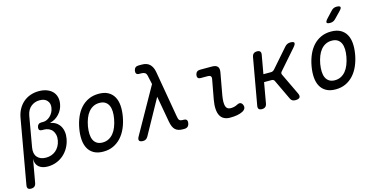

<svg xmlns="http://www.w3.org/2000/svg" viewBox="-101 -1261 3789 1916"><g transform="rotate(-15 1793.5 -302.5)"><path d="M25 180Q2 180 -7 169Q-16 158 -12 135L105 -529Q114 -580 136 -619Q158 -658 190 -685Q222 -712 262.5 -726Q303 -740 349 -740Q394 -740 429.5 -727Q465 -714 488 -690.5Q511 -667 520 -634Q529 -601 522 -561Q512 -504 473 -461.5Q434 -419 380 -406L379 -403Q412 -398 436.5 -381.5Q461 -365 476.5 -339.5Q492 -314 497 -280.5Q502 -247 495 -209Q486 -160 463.5 -120Q441 -80 408 -51Q375 -22 333 -6Q291 10 244 10Q184 10 151 -19.5Q118 -49 120 -102L78 135Q74 158 61 169Q48 180 25 180ZM315 -432Q333 -432 351.5 -440.5Q370 -449 386 -464Q402 -479 413.5 -500Q425 -521 429 -546Q437 -590 411.5 -620Q386 -650 334 -650Q282 -650 244 -619Q206 -588 195 -529L140 -214Q129 -151 159.5 -115.5Q190 -80 250 -80Q279 -80 305 -89Q331 -98 351.5 -115.5Q372 -133 386 -158Q400 -183 406 -214Q412 -246 406.5 -272Q401 -298 387 -316.5Q373 -335 350 -345.5Q327 -356 298 -356H281Q262 -356 254 -365.5Q246 -375 249 -394Q253 -413 264 -422.5Q275 -432 294 -432Z M818 10Q760 10 721.5 -11.5Q683 -33 662 -71Q641 -109 637 -161.5Q633 -214 644 -276Q655 -338 677.5 -390Q700 -442 734 -479.5Q768 -517 814.5 -538.5Q861 -560 919 -560Q978 -560 1016.5 -538.5Q1055 -517 1076 -479.5Q1097 -442 1101 -390Q1105 -338 1094 -276Q1083 -214 1060 -161.5Q1037 -109 1002.5 -71Q968 -33 922 -11.5Q876 10 818 10ZM834 -80Q869 -80 897 -94.5Q925 -109 946 -134.5Q967 -160 981.5 -196.5Q996 -233 1004 -276Q1012 -319 1010.5 -354.5Q1009 -390 997 -415.5Q985 -441 962 -455.5Q939 -470 903 -470Q867 -470 839 -455.5Q811 -441 790 -415.5Q769 -390 755 -354Q741 -318 733 -275Q726 -232 727.5 -196Q729 -160 741 -134.5Q753 -109 776 -94.5Q799 -80 834 -80Z M1278 -20Q1269 -5 1257 2.5Q1245 10 1228 10Q1196 10 1188 -5Q1180 -20 1198 -50L1460 -516L1440 -607Q1435 -630 1421 -638.5Q1407 -647 1384 -647H1364Q1343 -647 1334.5 -657.5Q1326 -668 1329 -689Q1333 -710 1345.5 -720Q1358 -730 1379 -730H1412Q1465 -730 1493.5 -701.5Q1522 -673 1531 -624L1615 -139Q1619 -110 1629.5 -100Q1640 -90 1661 -90H1671Q1694 -90 1703 -79Q1712 -68 1708 -45Q1704 -22 1691 -11Q1678 0 1655 0H1640Q1590 0 1563 -25Q1536 -50 1525 -112L1477 -380Z M2108 -224Q2096 -152 2106.5 -116Q2117 -80 2158 -80Q2175 -80 2192.5 -84Q2210 -88 2227 -97Q2249 -109 2264 -103Q2279 -97 2286 -78Q2294 -58 2286.5 -42Q2279 -26 2259 -15Q2231 -1 2198 4.5Q2165 10 2127 10Q2092 10 2066 -3Q2040 -16 2025.5 -42.5Q2011 -69 2008 -110Q2005 -151 2015 -207L2052 -408Q2056 -428 2047.5 -438Q2039 -448 2019 -448H1945Q1925 -448 1916.5 -458.5Q1908 -469 1911 -489Q1915 -509 1927 -519.5Q1939 -530 1959 -530H2083Q2124 -530 2140.5 -510.5Q2157 -491 2149 -450Z M2455 10Q2433 10 2423.5 -1Q2414 -12 2418 -35L2503 -515Q2507 -538 2520 -549Q2533 -560 2556 -560Q2578 -560 2587.5 -549Q2597 -538 2593 -515L2559 -323H2637Q2647 -323 2655.5 -327Q2664 -331 2672 -339L2841 -532Q2853 -546 2867.5 -553Q2882 -560 2900 -560Q2934 -560 2939 -546.5Q2944 -533 2919 -504L2744 -304Q2736 -296 2734.5 -287.5Q2733 -279 2737 -271L2843 -49Q2857 -20 2846.5 -5Q2836 10 2800 10Q2783 10 2770.5 3Q2758 -4 2751 -19L2652 -228Q2648 -236 2641 -240.5Q2634 -245 2624 -245H2545L2508 -35Q2504 -12 2491 -1Q2478 10 2455 10Z M3218 10Q3160 10 3121.5 -11.5Q3083 -33 3062 -71Q3041 -109 3037 -161.5Q3033 -214 3044 -276Q3055 -338 3077.5 -390Q3100 -442 3134 -479.5Q3168 -517 3214.5 -538.5Q3261 -560 3319 -560Q3378 -560 3416.5 -538.5Q3455 -517 3476 -479.5Q3497 -442 3501 -390Q3505 -338 3494 -276Q3483 -214 3460 -161.5Q3437 -109 3402.5 -71Q3368 -33 3322 -11.5Q3276 10 3218 10ZM3234 -80Q3269 -80 3297 -94.5Q3325 -109 3346 -134.5Q3367 -160 3381.5 -196.5Q3396 -233 3404 -276Q3412 -319 3410.5 -354.5Q3409 -390 3397 -415.5Q3385 -441 3362 -455.5Q3339 -470 3303 -470Q3267 -470 3239 -455.5Q3211 -441 3190 -415.5Q3169 -390 3155 -354Q3141 -318 3133 -275Q3126 -232 3127.5 -196Q3129 -160 3141 -134.5Q3153 -109 3176 -94.5Q3199 -80 3234 -80ZM3393 -670Q3381 -657 3367 -651Q3353 -645 3337 -645Q3305 -645 3301 -657Q3297 -669 3321 -695L3380 -758Q3392 -772 3406 -778.5Q3420 -785 3437 -785Q3471 -785 3475.5 -772Q3480 -759 3454 -733Z"/></g></svg>

Font: Maple Mono
Style: Italic
Weight: 400
Italic angle: -10°
Monospace: yes
Designer: subframe7536
Version: Version 7.300